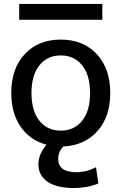

<svg xmlns="http://www.w3.org/2000/svg" viewBox="-20 -730 614 970"><path d="M77 -630V-710H497V-630ZM537 -260Q537 -140 472 -67.5Q407 5 300 10Q274 36 274 73Q274 140 366 140Q417 140 465 115L477 197Q420 220 354 220Q266 220 220 188Q174 156 174 100Q174 49 215 1Q132 -21 84.5 -89.5Q37 -158 37 -260Q37 -384 105.5 -457Q174 -530 287 -530Q400 -530 468.5 -457Q537 -384 537 -260ZM179 -120Q219 -70 287 -70Q355 -70 395 -120Q435 -170 435 -260Q435 -350 395 -400Q355 -450 287 -450Q219 -450 179 -400Q139 -350 139 -260Q139 -170 179 -120Z"/></svg>

Font: M PLUS 1p Medium
Style: Regular
Weight: 500
Version: Version 1.062